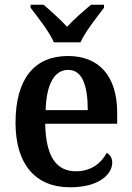

<svg xmlns="http://www.w3.org/2000/svg" viewBox="-20 -786 560 816"><path d="M209 -606H322C342 -651 393 -715 422 -753V-766H367C337 -741 293 -703 265 -672C237 -703 194 -741 165 -766H110V-753C139 -715 190 -651 209 -606ZM278 10C402 10 457 -46 457 -95C457 -115 447 -130 433 -136C411 -93 367 -58 303 -58C220 -58 175 -119 172 -260H478V-307C478 -465 399 -548 269 -548C127 -548 46 -452 46 -264C46 -91 128 10 278 10ZM353 -318H174C177 -428 211 -489 270 -489C330 -489 353 -422 353 -318Z"/></svg>

Font: Noto Serif Armenian SemiCondensed SemiBold
Style: Regular
Weight: 600
Width: 4
Designer: Monotype Design Team
Foundry: Monotype Imaging Inc.
Version: Version 2.008